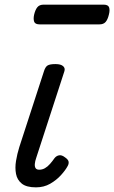

<svg xmlns="http://www.w3.org/2000/svg" viewBox="-20 -791 492 827"><path d="M135 16Q94 16 74 0Q54 -16 49 -42Q44 -68 49 -98Q54 -128 63 -157L169 -483Q175 -503 185 -509Q195 -515 219 -515Q242 -515 252 -506Q262 -497 257 -483L136 -111Q131 -97 130 -85Q129 -73 133.5 -66.5Q138 -60 149 -60Q162 -60 173.5 -66.5Q185 -73 195.5 -85Q206 -97 215 -110Q223 -120 234.5 -122Q246 -124 259 -114Q274 -104 275.5 -94.5Q277 -85 271 -75Q262 -58 242.5 -36.5Q223 -15 196 0.5Q169 16 135 16ZM151 -686Q131 -686 127 -698Q123 -710 127 -728Q132 -749 141 -760Q150 -771 168 -771H426Q446 -771 450 -759Q454 -747 449 -728Q444 -707 435 -696.5Q426 -686 408 -686Z"/></svg>

Font: Playwrite SK
Style: Regular
Weight: 400
Designer: Veronika Burian, José Scaglione
Foundry: TypeTogether
Version: Version 1.002